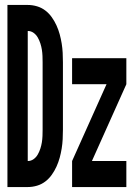

<svg xmlns="http://www.w3.org/2000/svg" viewBox="-20 -755 540 775"><path d="M10 0V-735H92Q111 -735 129.5 -729.5Q148 -724 163 -712.5Q178 -701 189 -685.5Q200 -670 208 -652.5Q216 -635 221 -616.5Q226 -598 229 -579.5Q232 -561 233 -542Q234 -523 234 -504V-231Q234 -212 233 -193Q232 -174 229 -155.5Q226 -137 221 -118.5Q216 -100 208 -82.5Q200 -65 189 -49.5Q178 -34 163 -22.5Q148 -11 129.5 -5.5Q111 0 92 0ZM92 -105Q105 -105 115.5 -112.5Q126 -120 132.5 -131.5Q139 -143 143 -155.5Q147 -168 149 -180.5Q151 -193 151.5 -206Q152 -219 152 -231V-504Q152 -516 151.5 -529Q151 -542 149 -554.5Q147 -567 143 -579.5Q139 -592 132.5 -603.5Q126 -615 115.5 -622.5Q105 -630 92 -630ZM271 0V-105L410 -415H271V-520H490V-415L351 -105H490V0Z"/></svg>

Font: Iosevka Extrabold
Style: Regular
Weight: 800
Monospace: yes
Designer: Belleve Invis
Foundry: Belleve Invis
Version: Version 32.5.0; ttfautohint (v1.8.4)